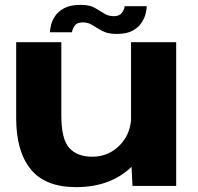

<svg xmlns="http://www.w3.org/2000/svg" viewBox="-20 -764 815 789"><path d="M524.5 0 520.5 -78.5Q434 5 293 5Q166 5 106.2 -68.5Q46.5 -142 46.5 -278V-590.5H232V-289Q232 -192.5 264.5 -156.2Q297 -120 359.5 -120Q426 -120 473 -168Q513 -209.5 518.5 -270.5V-590.5H704V0ZM460 -624.5Q423.5 -624.5 401 -636.5Q378.5 -648.5 360.8 -660.2Q343 -672 320.5 -672Q295.5 -672 286 -657.2Q276.5 -642.5 276 -631.5H185Q185.5 -642.5 189.8 -661Q194 -679.5 206.8 -698.5Q219.5 -717.5 244.8 -730.8Q270 -744 312 -744Q347.5 -744 368.5 -732.2Q389.5 -720.5 407 -709Q424.5 -697.5 448.5 -697.5Q471 -697.5 481.5 -712.2Q492 -727 492 -738.5H583Q583 -728 578.8 -709.2Q574.5 -690.5 562 -671Q549.5 -651.5 525 -638Q500.5 -624.5 460 -624.5Z"/></svg>

Font: Anybody ExtraExpanded Regular
Style: Bold
Weight: 700
Width: 8
Designer: Tyler Finck
Foundry: Etcetera Type Company
Version: Version 1.010; ttfautohint (v1.8.3) -l 8 -r 50 -G 200 -x 14 